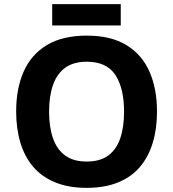

<svg xmlns="http://www.w3.org/2000/svg" viewBox="-20 -897 836 927"><path d="M738 -358Q738 -275 717.5 -207.5Q697 -140 655.5 -91Q614 -42 549.5 -16Q485 10 398 10Q311 10 246.5 -16.5Q182 -43 140.5 -91.5Q99 -140 78.5 -208Q58 -276 58 -359Q58 -470 94.5 -552Q131 -634 206.5 -679.5Q282 -725 399 -725Q515 -725 590 -679.5Q665 -634 701.5 -551.5Q738 -469 738 -358ZM217 -358Q217 -283 236 -229Q255 -175 295 -146Q335 -117 398 -117Q463 -117 502.5 -146Q542 -175 560.5 -229Q579 -283 579 -358Q579 -471 537 -535Q495 -599 399 -599Q335 -599 295 -570Q255 -541 236 -487Q217 -433 217 -358ZM563 -877V-774H232V-877Z"/></svg>

Font: Noto Sans Malayalam
Style: Regular
Weight: 400
Designer: Jelle Bosma - Monotype Design Team
Foundry: Monotype Imaging Inc.
Version: Version 2.103